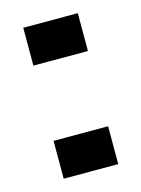

<svg xmlns="http://www.w3.org/2000/svg" viewBox="-73 -446 362 492"><g transform="rotate(-15 108.5 -200.0)"><path d="M36 -300V-400.4H180.7V-300ZM36 0V-100.4H180.7V0Z"/></g></svg>

Font: Big Shoulders Stencil Text SC Thin
Style: Regular
Weight: 100
Designer: Patric King
Foundry: XO Type Co
Version: Version 2.001